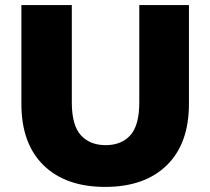

<svg xmlns="http://www.w3.org/2000/svg" viewBox="-20 -720 826 754"><path d="M393 14Q238 14 151 -71Q64 -156 64 -312V-700H262V-318Q262 -228 297.5 -189Q333 -150 395 -150Q457 -150 492 -189Q527 -228 527 -318V-700H722V-312Q722 -156 635 -71Q548 14 393 14Z"/></svg>

Font: Montserrat Thin ExtraBold
Style: Regular
Weight: 800
Version: Version 9.000